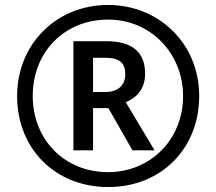

<svg xmlns="http://www.w3.org/2000/svg" viewBox="-20 -744 872 774"><path d="M416 10C629 10 783 -144 783 -357C783 -570 619 -724 416 -724C205 -724 49 -564 49 -357C49 -144 203 10 416 10ZM416 -50C239 -50 112 -182 112 -357C112 -536 241 -665 416 -665C590 -665 718 -526 718 -357C718 -178 583 -50 416 -50ZM276 -138H355V-308H417L514 -138H603L487 -332C527 -348 565 -383 565 -446C565 -532 516 -578 407 -578H276ZM405 -373H355V-511H404C462 -511 485 -491 485 -444C485 -402 457 -373 405 -373Z"/></svg>

Font: Noto Sans Tai Tham SemiBold
Style: Regular
Weight: 600
Designer: Monotype Design Team 2013. Revised by David WIlliams 2020
Foundry: Monotype Imaging Inc.
Version: Version 2.002